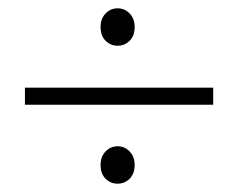

<svg xmlns="http://www.w3.org/2000/svg" viewBox="-20 -485 573 462"><path d="M222 -88Q222 -108 234 -120.5Q246 -133 263 -133Q280 -133 292 -120.5Q304 -108 304 -88Q304 -67 292 -55Q280 -43 263 -43Q246 -43 234 -55Q222 -67 222 -88ZM222 -420Q222 -440 234 -452.5Q246 -465 263 -465Q280 -465 292 -452.5Q304 -440 304 -420Q304 -399 292 -387Q280 -375 263 -375Q246 -375 234 -387Q222 -399 222 -420ZM493 -274V-233H40V-274Z"/></svg>

Font: Mukta Malar ExtraLight
Style: Regular
Weight: 275
Designer: Aadarsh Rajan, Girish Dalvi, Yashodeep Gholap
Foundry: Ek Type
Version: Version 2.538;PS 1.000;hotconv 16.6.51;makeotf.lib2.5.65220;